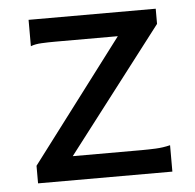

<svg xmlns="http://www.w3.org/2000/svg" viewBox="-42 -541 593 584"><g transform="rotate(-5 254.0 -249.0)"><path d="M454.1 -498V-451.7L163.6 -73.2H373.5Q395 -73.2 417.2 -74.2Q439.5 -75.2 461.4 -80.6V0H51.3V-53.7L332 -424.8H141.6Q119.6 -424.8 99.6 -423.8Q79.6 -422.9 65.9 -417.5V-498Z"/></g></svg>

Font: Andika APac
Style: Regular
Weight: 400
Designer: Victor Gaultney, Annie Olsen, Julie Remington, Don Collingsworth, Eric Hays, Becca Hirsbrunner
Foundry: SIL International
Version: Version 5.000